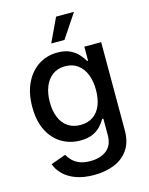

<svg xmlns="http://www.w3.org/2000/svg" viewBox="-140 -842 889 1144"><g transform="rotate(-15 305.0 -270.0)"><path d="M296.9 214.8Q233.4 214.8 186.8 198.2Q140.1 181.6 110.1 152.6Q80.1 123.5 66.9 86.9L159.2 53.7Q168.5 71.3 185.1 88.6Q201.7 106 228.5 117.4Q255.4 128.9 296.4 128.9Q358.9 128.9 397 98.4Q435.1 67.9 435.1 5.4V-95.2H427.7Q416 -74.7 397.2 -54Q378.4 -33.2 347.7 -19Q316.9 -4.9 270.5 -4.9Q206.1 -4.9 154.5 -36.1Q103 -67.4 73.5 -126.7Q43.9 -186 43.9 -271.5Q43.9 -356.4 73.5 -418.2Q103 -480 154.5 -513.4Q206.1 -546.9 271.5 -546.9Q318.4 -546.9 349.4 -531.7Q380.4 -516.6 399.9 -494.6Q419.4 -472.7 430.7 -452.6H436.5V-539.1H540.5V4.9Q540.5 77.6 508.3 124Q476.1 170.4 420.9 192.6Q365.7 214.8 296.9 214.8ZM294.9 -94.2Q340.3 -94.2 372.1 -115.7Q403.8 -137.2 420.4 -177.2Q437 -217.3 437 -272.9Q437 -327.6 420.4 -368.7Q403.8 -409.7 372.1 -432.9Q340.3 -456.1 294.9 -456.1Q249 -456.1 217 -432.4Q185.1 -408.7 168.7 -367.4Q152.3 -326.2 152.3 -272.9Q152.3 -218.3 168.9 -178.2Q185.5 -138.2 217.3 -116.2Q249 -94.2 294.9 -94.2ZM251 -608.4 320.3 -755.4H430.7L332.5 -608.4Z"/></g></svg>

Font: Inter 18pt Medium
Style: Regular
Weight: 500
Designer: Rasmus Andersson
Foundry: rsms
Version: Version 4.001;git-66647c0bb